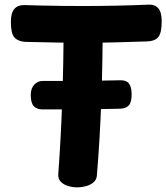

<svg xmlns="http://www.w3.org/2000/svg" viewBox="-20 -790 719 830"><path d="M89 -609Q58 -611 42.5 -628Q27 -645 27 -695Q27 -735 42.5 -752Q58 -769 87 -768Q117 -767 160.5 -766Q204 -765 250.5 -764.5Q297 -764 334 -764Q409 -764 482.5 -765.5Q556 -767 624 -770Q650 -771 664.5 -754Q679 -737 679 -698Q679 -647 664 -629.5Q649 -612 617 -611Q555 -609 483 -607Q411 -605 337 -605Q272 -605 207.5 -606.5Q143 -608 89 -609ZM255 -697Q255 -707 265 -714Q275 -721 289.5 -726Q304 -731 318.5 -733.5Q333 -736 340 -736Q348 -736 361.5 -733.5Q375 -731 389.5 -726Q404 -721 414 -714Q424 -707 424 -697Q424 -524 418 -357.5Q412 -191 399 -33Q398 -13 384 -1.5Q370 10 351 15Q332 20 314 20Q295 20 275.5 14.5Q256 9 243 -4Q230 -17 232 -39Q243 -187 249 -355.5Q255 -524 255 -697ZM164 -317Q140 -317 126.5 -330.5Q113 -344 113 -380Q113 -408 128 -424Q143 -440 164 -440Q213 -440 272.5 -440Q332 -440 391 -441Q450 -442 499 -443Q525 -444 537 -429.5Q549 -415 549 -382Q549 -348 537 -334.5Q525 -321 499 -320Q450 -319 391 -318Q332 -317 272.5 -317Q213 -317 164 -317Z"/></svg>

Font: Playpen Sans
Style: Bold
Weight: 700
Designer: Laura Meseguer, Veronika Burian, José Scaglione
Foundry: TypeTogether
Version: Version 1.001